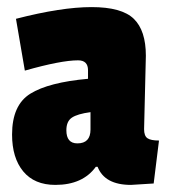

<svg xmlns="http://www.w3.org/2000/svg" viewBox="-20 -511 476 541"><path d="M391 -354 386 -147Q386 -128 395.5 -121.5Q405 -115 428 -115L413 6Q355 10 349 10Q275 10 255 -41H250Q213 10 136 10Q77 10 45.5 -28Q14 -66 14 -132Q14 -215 65.5 -247Q117 -279 228 -289V-313Q228 -341 200 -341Q152 -341 50 -312L25 -458Q153 -491 238 -491Q323 -491 357 -458Q391 -425 391 -354ZM198 -107Q235 -107 235 -146V-195Q198 -190 182.5 -179.5Q167 -169 167 -144Q167 -107 198 -107Z"/></svg>

Font: Passion One
Style: Regular
Weight: 400
Designer: Alejandro Lo Celso
Foundry: Fontstage
Version: Version 1.001